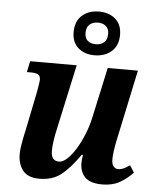

<svg xmlns="http://www.w3.org/2000/svg" viewBox="-56 -843 727 900"><g transform="rotate(5 308.0 -393.0)"><path d="M353 -82Q353 -98 357 -120H351Q304 -53 263.5 -22Q223 9 163 9Q109 9 85 -21Q61 -51 61 -99Q61 -133 79 -212L115 -388L119 -410Q125 -446 125 -453Q125 -471 114.5 -477.5Q104 -484 78 -484H61L72 -536H291L226 -237Q210 -167 210 -127Q210 -79 247 -79Q271 -79 299 -111.5Q327 -144 350.5 -195Q374 -246 385 -297L437 -536H579L509 -206Q496 -145 496 -111Q496 -90 504.5 -79Q513 -68 527 -68Q540 -68 552 -73.5Q564 -79 581 -91L602 -58Q574 -28 540 -9Q506 10 459 10Q402 10 377.5 -15Q353 -40 353 -82ZM263 -690Q263 -741 294 -768.5Q325 -796 374 -796Q421 -796 451 -770Q481 -744 481 -696Q481 -645 449.5 -617.5Q418 -590 369 -590Q323 -590 293 -616Q263 -642 263 -690ZM425 -695Q425 -720 410.5 -732Q396 -744 373 -744Q349 -744 334 -731Q319 -718 319 -691Q319 -666 333.5 -654Q348 -642 371 -642Q395 -642 410 -655Q425 -668 425 -695Z"/></g></svg>

Font: Noto Serif Narrow
Style: Bold Italic
Weight: 700
Width: 4
Italic angle: -12°
Designer: Monotype Design Team
Foundry: Monotype Imaging Inc.
Version: Version 1.001